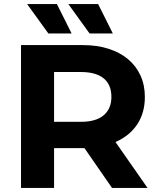

<svg xmlns="http://www.w3.org/2000/svg" viewBox="-20 -921 775 941"><path d="M529 0 394 -195H245V0H83V-700H386Q456 -700 512 -682Q568 -664 607.5 -631Q647 -598 668.5 -551Q690 -504 690 -446Q690 -368 652.5 -311.5Q615 -255 546 -225L703 0ZM377 -568H245V-324H377Q450 -324 488 -356Q526 -388 526 -446Q526 -506 488 -537Q450 -568 377 -568ZM113 -901H259L331 -757H217ZM315 -901H461L533 -757H419Z"/></svg>

Font: CMG Sans
Style: Bold
Weight: 700
Designer: Julieta Ulanovsky
Foundry: Julieta Ulanovsky
Version: Version 7.200